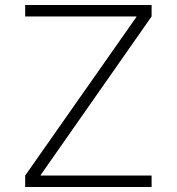

<svg xmlns="http://www.w3.org/2000/svg" viewBox="-20 -750 709 770"><path d="M81 0V-46L527 -682V-684H81V-730H588V-684L143 -48V-46H588V0Z"/></svg>

Font: M PLUS 1 Thin Light
Style: Regular
Weight: 300
Version: Version 1.001